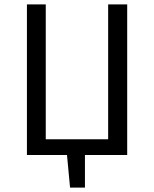

<svg xmlns="http://www.w3.org/2000/svg" viewBox="-20 -708 704 877"><path d="M561 0H368V149H300L286 0H103V-688H189V-72H474V-688H561Z"/></svg>

Font: FiraSans
Style: Regular
Weight: 350
Designer: Carrois Corporate & Edenspiekermann AG
Foundry: Carrois Corporate GbR & Edenspiekermann AG
Version: Version 3.106;PS 003.106;hotconv 1.0.70;makeotf.lib2.5.58329